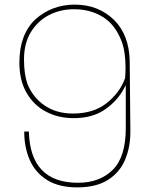

<svg xmlns="http://www.w3.org/2000/svg" viewBox="-20 -806 640 832"><path d="M301 -766Q241 -766 192 -740.5Q143 -715 113.5 -666.5Q84 -618 84 -548Q84 -485 99 -442Q123 -383 174 -348.5Q225 -314 296 -314Q385 -314 442 -359Q499 -404 522 -467Q524 -490 524 -512Q524 -583 507 -627Q479 -700 425 -733Q371 -766 301 -766ZM525 -437 517 -422Q488 -368 434 -331Q380 -294 299 -294Q233 -294 179.5 -322Q126 -350 95 -404Q64 -458 64 -535Q64 -656 133 -722Q205 -786 304 -786Q407 -786 476 -718Q539 -654 542 -544L545 -236Q545 -167 521.5 -112.5Q498 -58 447 -26Q396 6 315 6Q235 6 184 -26Q133 -58 109 -112.5Q85 -167 85 -236H105Q111 -14 318 -14Q412 -14 468.5 -70Q525 -126 525 -250Z"/></svg>

Font: Tanohe Sans Thin
Style: Regular
Weight: 100
Designer: Village Type and Design LLC & Cristiano Sobral
Foundry: Cooper Hewitt Smithsonian Design Museum
Version: Version 1.00;September 29, 2021;FontCreator 13.0.0.2655 64-b